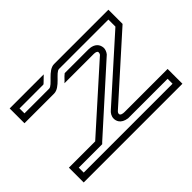

<svg xmlns="http://www.w3.org/2000/svg" viewBox="-219 -990 1146 1146"><g transform="rotate(45 354.0 -416.5)"><path d="M666.7 -833.3H541.7V-468.8C541.7 -456.3 538.5 -437.5 526 -437.5C519.8 -437.5 513.5 -440.6 507.3 -447.9L161.5 -833.3H41.7V-375C41.7 -321.5 125 -279.7 125 -250V-41.7H83.3V-242.7C83.3 -247.1 53.1 -274.1 41.7 -287.5V0H166.7V-250C166.7 -303.5 83.3 -345.3 83.3 -375V-791.7H142.7L474 -421.9C486.5 -406.3 504.2 -395.8 524 -395.8C540.2 -395.8 575.4 -402.7 583.3 -458.3V-791.7H625V-41.7H583.3V-239.6L572.9 -250L224 -637.5C212.5 -646.9 197.9 -653.1 183.3 -653.1C178.1 -653.1 170.8 -651 169.8 -651C142.8 -644.3 125 -619.7 125 -580.2V-381.2C143.8 -357.8 151 -355.8 166.7 -337.5V-586.5C166.7 -600 171.9 -612.5 179.2 -612.5C195.8 -612.5 199 -604.2 202.1 -601L541.7 -221.9V0H666.7Z"/></g></svg>

Font: Sportrop
Style: Regular
Weight: 500
Version: Version 0.9